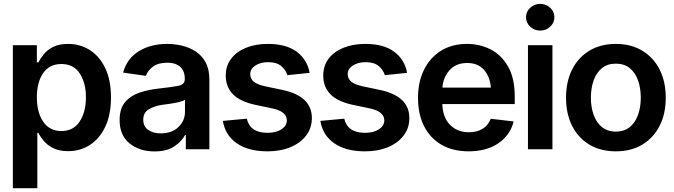

<svg xmlns="http://www.w3.org/2000/svg" viewBox="-20 -783 3535 1007"><path d="M47.4 204.1V-545.9H173.3V-455.6H181.2Q190.9 -475.1 209 -497.8Q227.1 -520.5 258.1 -536.6Q289.1 -552.7 337.4 -552.7Q400.4 -552.7 451.2 -520.5Q502 -488.3 532 -425.5Q562 -362.8 562 -272Q562 -182.1 532.5 -119.1Q502.9 -56.2 452.1 -23.2Q401.4 9.8 336.9 9.8Q290.5 9.8 259.5 -5.9Q228.5 -21.5 209.7 -43.9Q190.9 -66.4 181.2 -86.4H175.8V204.1ZM301.8 -95.7Q365.2 -95.7 397.9 -145.8Q430.7 -195.8 430.7 -272.5Q430.7 -348.6 398.2 -397.9Q365.7 -447.3 301.8 -447.3Q239.7 -447.3 206.5 -399.7Q173.3 -352.1 173.3 -272.5Q173.3 -193.4 206.8 -144.5Q240.2 -95.7 301.8 -95.7Z M790.5 11.2Q711.9 11.2 659.7 -30.8Q607.4 -72.8 607.4 -153.3Q607.4 -214.8 637.2 -248.8Q667 -282.7 714.4 -298.1Q761.7 -313.5 814.5 -318.8Q886.7 -326.7 918 -333.5Q949.2 -340.3 949.2 -368.2V-370.6Q949.2 -410.2 925.5 -432.1Q901.9 -454.1 857.4 -454.1Q810.1 -454.1 782.5 -433.6Q754.9 -413.1 745.1 -385.3L625.5 -402.3Q646.5 -476.6 708.5 -514.6Q770.5 -552.7 856.4 -552.7Q895.5 -552.7 934.8 -543.5Q974.1 -534.2 1006.6 -512.9Q1039.1 -491.7 1058.6 -455.6Q1078.1 -419.4 1078.1 -365.2V0H954.6V-75.2H950.7Q933.1 -41 893.8 -14.9Q854.5 11.2 790.5 11.2ZM823.2 -83.5Q881.8 -83.5 916 -116.9Q950.2 -150.4 950.2 -195.8V-259.8Q941.9 -253.4 919.9 -248Q897.9 -242.7 873.5 -239Q849.1 -235.4 832 -233.4Q789.1 -227.1 760.3 -209.7Q731.4 -192.4 731.4 -155.3Q731.4 -119.6 757.3 -101.6Q783.2 -83.5 823.2 -83.5Z M1604 -400.9 1487.3 -388.7Q1479.5 -415.5 1455.3 -436.3Q1431.2 -457 1386.7 -457Q1346.7 -457 1319.6 -439.5Q1292.5 -421.9 1292.5 -394.5Q1292.5 -370.6 1310.3 -355.2Q1328.1 -339.8 1369.6 -330.6L1462.9 -311Q1615.7 -278.3 1615.7 -163.6Q1615.7 -111.8 1585.9 -72.5Q1556.2 -33.2 1503.7 -11.2Q1451.2 10.7 1382.8 10.7Q1282.7 10.7 1221.9 -31.5Q1161.1 -73.7 1148.9 -148.9L1274.4 -160.6Q1291.5 -86.4 1382.8 -86.4Q1428.7 -86.4 1456.5 -105Q1484.4 -123.5 1484.4 -151.4Q1484.4 -197.3 1411.1 -213.9L1317.9 -233.4Q1239.3 -250.5 1201.7 -288.8Q1164.1 -327.1 1164.1 -386.7Q1164.1 -437.5 1191.9 -474.6Q1219.7 -511.7 1269.5 -532.2Q1319.3 -552.7 1384.8 -552.7Q1481 -552.7 1536.1 -511.7Q1591.3 -470.7 1604 -400.9Z M2115.2 -400.9 1998.5 -388.7Q1990.7 -415.5 1966.6 -436.3Q1942.4 -457 1897.9 -457Q1857.9 -457 1830.8 -439.5Q1803.7 -421.9 1803.7 -394.5Q1803.7 -370.6 1821.5 -355.2Q1839.4 -339.8 1880.9 -330.6L1974.1 -311Q2127 -278.3 2127 -163.6Q2127 -111.8 2097.2 -72.5Q2067.4 -33.2 2014.9 -11.2Q1962.4 10.7 1894 10.7Q1793.9 10.7 1733.2 -31.5Q1672.4 -73.7 1660.2 -148.9L1785.6 -160.6Q1802.7 -86.4 1894 -86.4Q1939.9 -86.4 1967.8 -105Q1995.6 -123.5 1995.6 -151.4Q1995.6 -197.3 1922.4 -213.9L1829.1 -233.4Q1750.5 -250.5 1712.9 -288.8Q1675.3 -327.1 1675.3 -386.7Q1675.3 -437.5 1703.1 -474.6Q1731 -511.7 1780.8 -532.2Q1830.6 -552.7 1896 -552.7Q1992.2 -552.7 2047.4 -511.7Q2102.5 -470.7 2115.2 -400.9Z M2437.5 10.7Q2355.5 10.7 2295.9 -23.7Q2236.3 -58.1 2204.3 -121.1Q2172.4 -184.1 2172.4 -269.5Q2172.4 -354 2204.1 -417.7Q2235.8 -481.4 2293.5 -517.1Q2351.1 -552.7 2429.2 -552.7Q2496.6 -552.7 2553.5 -523.7Q2610.4 -494.6 2645 -433.6Q2679.7 -372.6 2679.7 -277.3V-237.3H2299.8Q2302.2 -167 2340.3 -128.2Q2378.4 -89.4 2439.5 -89.4Q2481 -89.4 2510.7 -107.2Q2540.5 -125 2553.7 -160.2L2673.8 -146Q2656.7 -75.2 2594.7 -32.2Q2532.7 10.7 2437.5 10.7ZM2430.2 -452.6Q2372.1 -452.6 2338.4 -415.5Q2304.7 -378.4 2300.3 -323.7H2554.7Q2549.3 -382.3 2517.8 -417.5Q2486.3 -452.6 2430.2 -452.6Z M2749 0V-545.9H2877.4V0ZM2813.5 -622.6Q2782.7 -622.6 2760.7 -643.1Q2738.8 -663.6 2738.8 -692.4Q2738.8 -721.7 2760.7 -742.2Q2782.7 -762.7 2813.5 -762.7Q2843.8 -762.7 2865.7 -742.2Q2887.7 -721.7 2887.7 -692.4Q2887.7 -663.6 2865.7 -643.1Q2843.8 -622.6 2813.5 -622.6Z M3210 10.7Q3129.9 10.7 3071.3 -24.4Q3012.7 -59.6 2980.7 -122.8Q2948.7 -186 2948.7 -270.5Q2948.7 -355 2980.7 -418.5Q3012.7 -481.9 3071.3 -517.3Q3129.9 -552.7 3210 -552.7Q3289.6 -552.7 3348.4 -517.3Q3407.2 -481.9 3439.5 -418.5Q3471.7 -355 3471.7 -270.5Q3471.7 -186 3439.5 -122.8Q3407.2 -59.6 3348.4 -24.4Q3289.6 10.7 3210 10.7ZM3210 -92.8Q3253.9 -92.8 3283 -116.5Q3312 -140.1 3326.4 -180.7Q3340.8 -221.2 3340.8 -270.5Q3340.8 -320.8 3326.4 -361.3Q3312 -401.9 3283 -425.5Q3253.9 -449.2 3210 -449.2Q3166 -449.2 3137 -425.5Q3107.9 -401.9 3093.5 -361.3Q3079.1 -320.8 3079.1 -270.5Q3079.1 -221.2 3093.5 -180.7Q3107.9 -140.1 3137 -116.5Q3166 -92.8 3210 -92.8Z"/></svg>

Font: Inter Tight SemiBold
Style: Regular
Weight: 600
Designer: Rasmus Andersson
Foundry: rsms
Version: Version 3.004; ttfautohint (v1.8.4.7-5d5b)